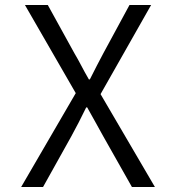

<svg xmlns="http://www.w3.org/2000/svg" viewBox="-20 -751 707 771"><path d="M64.9 0 284.2 -377 80.1 -731H171.9L278.8 -537.1Q293.5 -512.2 306.2 -487.8Q318.8 -463.4 336.9 -432.1H340.8Q356.9 -463.4 369.1 -487.8Q381.3 -512.2 395 -537.1L500 -731H586.9L383.8 -373L602.1 0H509.8L395 -203.1Q379.9 -230 364.3 -258.5Q348.6 -287.1 330.1 -319.8H326.2Q295.4 -256.3 266.1 -203.1L152.8 0Z"/></svg>

Font: Shanggu Mono N
Style: Regular
Weight: 350
Designer: GuiWonder
Version: Version 1.021